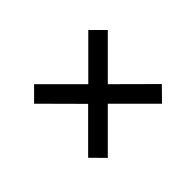

<svg xmlns="http://www.w3.org/2000/svg" viewBox="-100 -776 932 932"><g transform="rotate(-45 366.0 -310.0)"><path d="M447 -310 633 -125 566 -57 380 -243 194 -57 127 -125 312 -310 127 -496 194 -563 380 -377 566 -563 633 -496Z"/></g></svg>

Font: Oakes Grotesk
Style: Bold
Weight: 600
Designer: Samuel Oakes
Foundry: Samuel Oakes
Version: Version 1.000;PS 001.000;hotconv 1.0.88;makeotf.lib2.5.64775